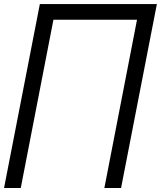

<svg xmlns="http://www.w3.org/2000/svg" viewBox="-28 -937 802 957"><path d="M170.6 -916.7H753.9L575.5 0H492.2L654.9 -838.5H238.3L75.5 0H-7.8Z"/></svg>

Font: Monoid
Style: Italic
Weight: 400
Width: 4
Italic angle: -11°
Monospace: yes
Version: Version 0.61